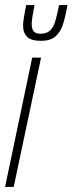

<svg xmlns="http://www.w3.org/2000/svg" viewBox="-20 -737 286 757"><path d="M0 0 107 -510H142L34 0ZM71 -637Q71 -657 83 -717H116Q105 -662 105 -642Q105 -623 113 -613.5Q121 -604 140 -604Q163 -604 176.5 -616Q190 -628 197 -650.5Q204 -673 213 -717H246Q237 -667 227.5 -638.5Q218 -610 198 -593Q178 -576 142 -576Q103 -576 87 -591.5Q71 -607 71 -637Z"/></svg>

Font: Saira Ultra Condensed Thin
Style: Italic
Weight: 100
Width: 1
Italic angle: -12°
Designer: Hector Gatti with collaboration of the Omnibus-Type team
Foundry: Omnibus-Type
Version: Version 1.001; ttfautohint (v1.8)